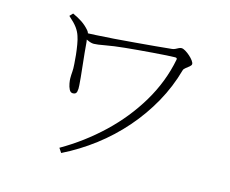

<svg xmlns="http://www.w3.org/2000/svg" viewBox="-101 -842 1201 1003"><g transform="rotate(15 500.0 -340.0)"><path d="M289 -4Q407 -72 505 -165Q603 -258 670 -370.5Q737 -483 761 -607Q762 -612 759.5 -614.5Q757 -617 751 -617Q736 -617 704.5 -615Q673 -613 633.5 -610Q594 -607 554.5 -603.5Q515 -600 485 -597Q425 -591 382 -583Q339 -575 322 -575Q307 -575 290 -583Q285 -585 281 -587Q282 -581 283 -574Q285 -550 288 -517.5Q291 -485 295 -451Q299 -417 301.5 -389Q304 -361 305 -347Q307 -326 303.5 -311.5Q300 -297 283 -297Q270 -297 263 -311Q256 -325 253 -342Q250 -359 250 -369Q250 -389 251.5 -405Q253 -421 251 -447Q250 -468 247 -495.5Q244 -523 239.5 -549.5Q235 -576 229 -593Q222 -615 207.5 -635Q193 -655 161 -683L177 -700Q206 -687 228.5 -672Q251 -657 270 -635Q276 -628 278 -621Q278 -621 278 -620Q296 -621 321 -622Q363 -624 417 -628Q471 -632 528 -637Q585 -642 636.5 -646.5Q688 -651 724 -655Q733 -656 741 -660Q749 -664 756.5 -668Q764 -672 771 -672Q780 -672 792.5 -664.5Q805 -657 817.5 -646Q830 -635 838 -624Q846 -613 846 -606Q846 -599 837 -591.5Q828 -584 818 -576.5Q808 -569 806 -561Q780 -467 732 -381Q684 -295 618.5 -220Q553 -145 473.5 -84.5Q394 -24 305 20Z"/></g></svg>

Font: Noto Serif HK ExtraLight ExtraLight
Style: Regular
Weight: 250
Version: Version 2.003-H1;hotconv 1.1.1;makeotfexe 2.6.0